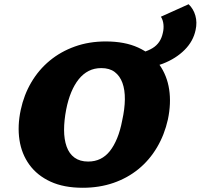

<svg xmlns="http://www.w3.org/2000/svg" viewBox="-20 -871 949 908"><path d="M371 17Q282 17 219 -12Q156 -41 119 -92Q82 -143 72 -209.5Q62 -276 78 -351Q93 -422 128 -481.5Q163 -541 215 -584Q267 -627 334 -651Q401 -675 480 -675Q570 -675 633.5 -646Q697 -617 733.5 -565.5Q770 -514 780 -448Q790 -382 774 -306Q758 -234 722.5 -174Q687 -114 635 -71.5Q583 -29 516.5 -6Q450 17 371 17ZM397 -107Q429 -107 454.5 -119.5Q480 -132 499.5 -156.5Q519 -181 534 -217.5Q549 -254 558 -302Q570 -356 570.5 -401Q571 -446 559 -479Q547 -512 522.5 -530.5Q498 -549 459 -549Q426 -549 399.5 -535.5Q373 -522 352.5 -496.5Q332 -471 317 -435Q302 -399 293 -353Q283 -301 283 -256.5Q283 -212 295 -178Q307 -144 332.5 -125.5Q358 -107 397 -107ZM617 -542 601 -613Q663 -620 701.5 -643.5Q740 -667 750 -715Q755 -735 753 -755.5Q751 -776 741 -792L872 -851Q895 -829 904 -797Q913 -765 905 -729Q894 -676 853 -635Q812 -594 750.5 -570Q689 -546 617 -542Z"/></svg>

Font: Ysabeau Infant Black
Style: Italic
Weight: 900
Italic angle: -12°
Designer: Christian Thalmann (Catharsis Fonts)
Version: Version 2.001;gftools[0.9.30]; featfreeze: ss01,ss02,lnum